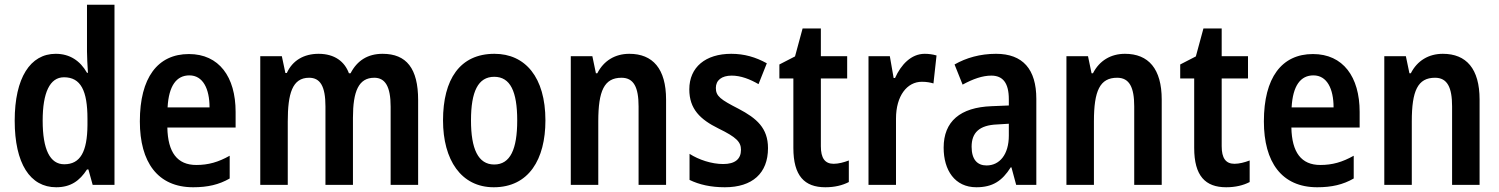

<svg xmlns="http://www.w3.org/2000/svg" viewBox="-20 -780 6325 810"><path d="M217 10C278 10 316 -17 347 -65H353L371 0H463V-760H347V-563C347 -539 349 -506 351 -473H347C318 -524 274 -553 215 -553C108 -553 42 -452 42 -271C42 -90 107 10 217 10ZM251 -87C191 -87 160 -149 160 -271C160 -389 190 -454 250 -454C321 -454 349 -397 349 -279V-252C348 -140 319 -87 251 -87Z M777 -552C645 -552 570 -452 570 -268C570 -96 645 10 795 10C856 10 904 -1 949 -27V-123C901 -96 859 -84 808 -84C728 -84 688 -137 686 -242H974V-308C974 -456 904 -552 777 -552ZM779 -462C836 -462 864 -406 864 -327H687C692 -419 725 -462 779 -462Z M1594 -553C1532 -553 1487 -525 1459 -471H1452C1434 -520 1392 -553 1324 -553C1262 -553 1214 -525 1190 -472H1184L1169 -543H1078V0H1194V-267C1194 -385 1213 -452 1284 -452C1331 -452 1353 -416 1353 -331V0H1469V-283C1469 -395 1493 -452 1559 -452C1605 -452 1628 -415 1628 -330V0H1744V-358C1744 -491 1695 -553 1594 -553Z M2281 -272C2281 -454 2196 -553 2066 -553C1920 -553 1849 -445 1849 -272C1849 -106 1925 10 2063 10C2211 10 2281 -108 2281 -272ZM1967 -272C1967 -394 1997 -456 2065 -456C2133 -456 2162 -394 2162 -272C2162 -151 2133 -86 2065 -86C1997 -86 1967 -152 1967 -272Z M2635 -553C2575 -553 2527 -524 2500 -471H2494L2479 -543H2388V0H2504V-268C2504 -397 2529 -452 2602 -452C2654 -452 2674 -411 2674 -331V0H2790V-360C2790 -490 2734 -553 2635 -553Z M3220 -155C3220 -240 3172 -281 3096 -321C3020 -360 3000 -374 3000 -409C3000 -441 3024 -461 3067 -461C3105 -461 3144 -446 3180 -425L3215 -513C3168 -539 3120 -553 3065 -553C2957 -553 2888 -497 2888 -403C2888 -320 2934 -276 3011 -238C3087 -201 3106 -181 3106 -148C3106 -109 3081 -88 3031 -88C2982 -88 2928 -106 2889 -131V-21C2930 -1 2979 10 3038 10C3154 10 3220 -49 3220 -155Z M3497 -89C3460 -89 3443 -113 3443 -163V-449H3554V-543H3443V-660H3366L3334 -542L3268 -508V-449H3327V-156C3327 -38 3374 10 3462 10C3501 10 3534 2 3561 -12V-103C3540 -95 3517 -89 3497 -89Z M3881 -553C3824 -553 3781 -507 3756 -451H3750L3734 -543H3644V0H3760V-280C3760 -376 3807 -435 3869 -435C3889 -435 3905 -432 3918 -428L3931 -546C3914 -551 3897 -553 3881 -553Z M4182 -553C4115 -553 4056 -536 4007 -508L4041 -423C4085 -447 4125 -461 4162 -461C4211 -461 4236 -430 4236 -361V-335L4163 -332C4031 -327 3961 -268 3961 -157C3961 -62 4008 10 4099 10C4168 10 4208 -17 4244 -74H4247L4267 0H4352V-363C4352 -488 4295 -553 4182 -553ZM4187 -255 4236 -258V-208C4236 -128 4197 -82 4142 -82C4103 -82 4079 -107 4079 -161C4079 -220 4111 -252 4187 -255Z M4726 -553C4666 -553 4618 -524 4591 -471H4585L4570 -543H4479V0H4595V-268C4595 -397 4620 -452 4693 -452C4745 -452 4765 -411 4765 -331V0H4881V-360C4881 -490 4825 -553 4726 -553Z M5188 -89C5151 -89 5134 -113 5134 -163V-449H5245V-543H5134V-660H5057L5025 -542L4959 -508V-449H5018V-156C5018 -38 5065 10 5153 10C5192 10 5225 2 5252 -12V-103C5231 -95 5208 -89 5188 -89Z M5519 -552C5387 -552 5312 -452 5312 -268C5312 -96 5387 10 5537 10C5598 10 5646 -1 5691 -27V-123C5643 -96 5601 -84 5550 -84C5470 -84 5430 -137 5428 -242H5716V-308C5716 -456 5646 -552 5519 -552ZM5521 -462C5578 -462 5606 -406 5606 -327H5429C5434 -419 5467 -462 5521 -462Z M6067 -553C6007 -553 5959 -524 5932 -471H5926L5911 -543H5820V0H5936V-268C5936 -397 5961 -452 6034 -452C6086 -452 6106 -411 6106 -331V0H6222V-360C6222 -490 6166 -553 6067 -553Z"/></svg>

Font: Noto Sans Lao Condensed SemiBold
Style: Regular
Weight: 600
Width: 3
Designer: Monotype Design Team
Foundry: Monotype Imaging Inc.
Version: Version 2.003